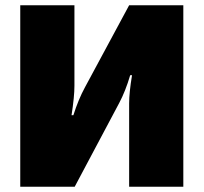

<svg xmlns="http://www.w3.org/2000/svg" viewBox="-20 -710 774 730"><path d="M677 0H471V-317Q471 -358 482 -424H475Q457 -363 433 -318L264 0H57V-690H263V-384Q263 -342 252 -272H259Q278 -332 303 -378L471 -690H677Z"/></svg>

Font: Exo 2.0 Black
Style: Regular
Weight: 900
Designer: Natanael Gama
Version: Version 1.001;PS 001.001;hotconv 1.0.70;makeotf.lib2.5.58329